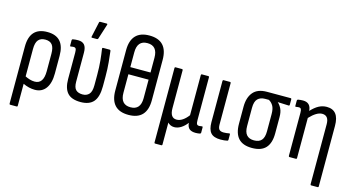

<svg xmlns="http://www.w3.org/2000/svg" viewBox="-90 -1072 3018 1634"><g transform="rotate(15 1419.0 -255.0)"><path d="M65 185Q57 185 57 176V-325Q57 -495 211 -495Q363 -495 363 -326V-170Q363 -85 329 -38.5Q295 8 233 8Q181 8 129 -17V176Q129 185 121 185ZM129 -323V-82Q149 -72 170.5 -65.5Q192 -59 214 -59Q291 -59 291 -171V-325Q291 -379 271.5 -403.5Q252 -428 211 -428Q170 -428 149.5 -403.5Q129 -379 129 -323Z M636 8Q556 8 520 -32Q484 -72 484 -154V-386Q484 -412 478.5 -421Q473 -430 459 -430Q453 -430 446.5 -429Q440 -428 434 -427Q427 -426 427 -434V-481Q427 -489 435 -491Q457 -495 482 -495Q519 -495 537.5 -473.5Q556 -452 556 -405V-150Q556 -99 576.5 -79Q597 -59 636 -59Q672 -59 693 -82Q714 -105 714 -161V-251Q714 -320 708.5 -376.5Q703 -433 696 -477Q695 -487 704 -487H761Q768 -487 770 -479Q775 -438 780.5 -381Q786 -324 786 -257V-171Q786 -77 749.5 -34.5Q713 8 636 8ZM590 -546Q582 -546 584 -555L613 -687Q614 -695 623 -695H679Q688 -695 685 -685L643 -553Q640 -546 633 -546Z M1058 -691Q1219 -691 1219 -519V-163Q1219 -79 1179 -35.5Q1139 8 1058 8Q977 8 937 -35.5Q897 -79 897 -163V-519Q897 -604 937.5 -647.5Q978 -691 1058 -691ZM1058 -624Q969 -624 969 -519V-389H1147V-519Q1147 -624 1058 -624ZM1058 -59Q1147 -59 1147 -163V-326H969V-163Q969 -59 1058 -59Z M1342 185Q1334 185 1334 176V-478Q1334 -487 1342 -487H1398Q1406 -487 1406 -478V-145Q1406 -59 1464 -59Q1491 -59 1517 -76.5Q1543 -94 1566 -125V-478Q1566 -487 1574 -487H1630Q1638 -487 1638 -478V-103Q1638 -76 1643.5 -66.5Q1649 -57 1665 -57Q1671 -57 1677 -58.5Q1683 -60 1689 -60Q1696 -61 1696 -52V-5Q1696 1 1688 4Q1680 6 1669 7Q1658 8 1650 8Q1614 8 1595 -7.5Q1576 -23 1573 -59V-60Q1549 -28 1520 -10Q1491 8 1461 8Q1442 8 1427 0.5Q1412 -7 1404 -17V176Q1404 185 1395 185Z M1870 8Q1809 8 1783 -21.5Q1757 -51 1757 -115V-478Q1757 -487 1765 -487H1821Q1829 -487 1829 -478V-114Q1829 -82 1841 -69.5Q1853 -57 1880 -57Q1893 -57 1905 -58.5Q1917 -60 1927 -62Q1936 -64 1936 -54V-7Q1936 0 1929 2Q1904 8 1870 8Z M2146 8Q2065 8 2026 -35Q1987 -78 1987 -163V-313Q1987 -394 2026 -440.5Q2065 -487 2147 -487H2355Q2363 -487 2363 -478V-431Q2363 -422 2355 -422L2259 -426V-425Q2279 -407 2292.5 -379Q2306 -351 2306 -306V-163Q2306 -78 2267 -35Q2228 8 2146 8ZM2146 -59Q2191 -59 2212.5 -84Q2234 -109 2234 -162V-314Q2234 -363 2218 -388.5Q2202 -414 2180 -425H2147Q2106 -425 2082.5 -401.5Q2059 -378 2059 -322V-162Q2059 -109 2081 -84Q2103 -59 2146 -59Z M2476 0Q2468 0 2468 -9V-387Q2468 -412 2462.5 -421Q2457 -430 2443 -430Q2437 -430 2430.5 -429Q2424 -428 2418 -427Q2411 -426 2411 -434V-481Q2411 -488 2419 -491Q2430 -493 2441.5 -494Q2453 -495 2463 -495Q2531 -495 2536 -423Q2570 -460 2603 -477.5Q2636 -495 2673 -495Q2781 -495 2781 -357V176Q2781 185 2773 185H2717Q2709 185 2709 176V-352Q2709 -428 2650 -428Q2602 -428 2540 -362V-9Q2540 0 2532 0Z"/></g></svg>

Font: Sofia Sans Cond
Style: Regular
Weight: 400
Width: 3
Designer: Botio Nikoltchev, Ani Petrova
Foundry: lettersoup
Version: Version 4.100; ttfautohint (v1.8.3)